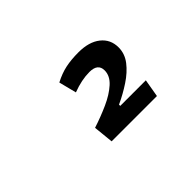

<svg xmlns="http://www.w3.org/2000/svg" viewBox="-53 -893 692 692"><g transform="rotate(-45 293.0 -547.0)"><path d="M217.3 -391.6 209.5 -468.3Q251.5 -481.9 290.8 -499.5Q330.1 -517.1 355.2 -539.8Q380.4 -562.5 380.4 -590.3Q380.4 -625 337.4 -625Q297.4 -625 251 -607.4L233.9 -674.8Q264.6 -690.9 293.5 -697Q322.3 -703.1 359.4 -703.1Q413.1 -703.1 443.8 -678.7Q474.6 -654.3 474.6 -613.3Q474.6 -581.1 453.9 -554.2Q433.1 -527.3 399.9 -505.4Q366.7 -483.4 329.6 -466.3V-391.6ZM230 -391.6 220.7 -460H460L448.2 -391.6Z"/></g></svg>

Font: Cascadia Mono NF
Style: Italic
Weight: 400
Italic angle: -10°
Monospace: yes
Designer: Aaron Bell
Foundry: Saja Typeworks
Version: Version 2404.023